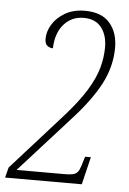

<svg xmlns="http://www.w3.org/2000/svg" viewBox="-56 -763 541 803"><g transform="rotate(5 214.0 -362.0)"><path d="M-4 0 7 -43 215 -275Q277 -344 309 -396.5Q341 -449 353 -493Q365 -537 365 -579Q365 -630 340 -662Q315 -694 266 -694Q215 -694 182.5 -657Q150 -620 148 -556Q135 -556 124.5 -564Q114 -572 114 -593Q114 -624 132.5 -654Q151 -684 185.5 -704Q220 -724 269 -724Q338 -724 372.5 -684.5Q407 -645 407 -581Q407 -502 368 -427.5Q329 -353 244 -261L41 -36H241Q269 -36 282.5 -40.5Q296 -45 303 -59.5Q310 -74 318 -104L322 -116H346L318 0Z"/></g></svg>

Font: Noto Serif ExtraCondensed ExtraLight
Style: Italic
Weight: 200
Width: 2
Italic angle: -12°
Designer: Monotype Design Team
Foundry: Monotype Imaging Inc.
Version: Version 2.014; ttfautohint (v1.8.4.7-5d5b)